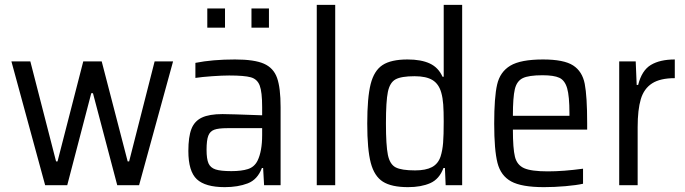

<svg xmlns="http://www.w3.org/2000/svg" viewBox="-20 -763 2823 791"><path d="M463 0 363 -379H356L257 0H166L27 -510H105L211 -98H217L323 -510H399L506 -98H512L617 -510H693L553 0Z M756 0ZM756 -141Q756 -199 768.5 -231.5Q781 -264 811.5 -278.5Q842 -293 897 -293Q925 -293 1060 -288V-322Q1060 -384 1050 -410.5Q1040 -437 1013.5 -444.5Q987 -452 924 -452Q896 -452 853.5 -449Q811 -446 785 -442V-504Q855 -518 948 -518Q1028 -518 1067.5 -500.5Q1107 -483 1121.5 -442Q1136 -401 1136 -322V0H1068L1064 -71H1059Q1041 -23 1000.5 -7.5Q960 8 906 8Q826 8 791 -24.5Q756 -57 756 -141ZM1041 -101Q1060 -140 1060 -206V-235H917Q880 -235 862.5 -228.5Q845 -222 838 -203.5Q831 -185 831 -146Q831 -108 839 -90Q847 -72 868 -65Q889 -58 933 -58Q975 -58 1001.5 -66.5Q1028 -75 1041 -101ZM834 -649V-728H907V-649ZM1016 -649V-728H1088V-649Z M1285 0V-743H1361V0Z M1493 -254Q1493 -361 1507 -416.5Q1521 -472 1556 -495Q1591 -518 1659 -518Q1715 -518 1750.5 -501.5Q1786 -485 1803 -447H1808V-743H1884V0H1816L1813 -71H1807Q1790 -25 1752.5 -8.5Q1715 8 1661 8Q1593 8 1557.5 -14.5Q1522 -37 1507.5 -92Q1493 -147 1493 -254ZM1795 -118Q1803 -143 1805.5 -174.5Q1808 -206 1808 -262Q1808 -305 1806 -332.5Q1804 -360 1798 -381Q1788 -417 1762 -433Q1736 -449 1688 -449Q1633 -449 1609.5 -436Q1586 -423 1578 -384.5Q1570 -346 1570 -255Q1570 -164 1578 -125Q1586 -86 1610 -73.5Q1634 -61 1690 -61Q1734 -61 1759.5 -74.5Q1785 -88 1795 -118Z M2399 -229H2093Q2093 -151 2101.5 -117Q2110 -83 2139.5 -70Q2169 -57 2237 -57Q2301 -57 2382 -68V-6Q2355 0 2309.5 4Q2264 8 2221 8Q2129 8 2086 -15.5Q2043 -39 2029.5 -92Q2016 -145 2016 -254Q2016 -362 2028 -414.5Q2040 -467 2082.5 -492.5Q2125 -518 2217 -518Q2303 -518 2341 -493.5Q2379 -469 2389 -417.5Q2399 -366 2399 -255ZM2093 -286H2326V-296Q2326 -367 2316.5 -399.5Q2307 -432 2284.5 -442.5Q2262 -453 2215 -453Q2158 -453 2133.5 -441Q2109 -429 2101 -395.5Q2093 -362 2093 -286Z M2531 -510H2599L2603 -413H2609Q2624 -473 2661.5 -495.5Q2699 -518 2760 -518V-441Q2700 -441 2666.5 -419.5Q2633 -398 2620 -354.5Q2607 -311 2607 -239V0H2531Z"/></svg>

Font: Assailand
Style: Regular
Weight: 400
Designer: Hector Gatti with collaboration of the Omnibus-Type team
Foundry: Omnibus-Type
Version: Version 0.072;October 19, 2019;FontCreator 12.0.0.2547 64-bi